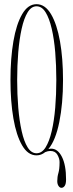

<svg xmlns="http://www.w3.org/2000/svg" viewBox="-20 -731 351 917"><path d="M154.5 11Q113.5 11 85.8 -36.5Q58 -84 44 -165.2Q30 -246.5 30 -349Q30 -452 44 -533.8Q58 -615.5 85.8 -663.2Q113.5 -711 154.5 -711Q195.5 -711 223.8 -663.2Q252 -615.5 266.5 -533.8Q281 -452 281 -349Q281 -236 263.2 -148Q245.5 -60 211 -19Q219.5 -21 224.5 -21Q256 -21 275.8 18.2Q295.5 57.5 295.5 126Q295.5 147.5 289 156.8Q282.5 166 273.5 166Q265.5 166 259.5 157Q253.5 148 253.5 134Q253.5 113.5 259 95Q264.5 76.5 264.5 43Q264.5 26.5 254.2 8.2Q244 -10 220.5 -10Q208.5 -10 196 -4.5Q177 11 154.5 11ZM154.5 1Q180 1 197.8 -27.2Q215.5 -55.5 227 -104.8Q238.5 -154 243.8 -217Q249 -280 249 -349Q249 -418 243.8 -481.2Q238.5 -544.5 227 -594Q215.5 -643.5 197.8 -672.2Q180 -701 154.5 -701Q129.5 -701 112 -672.2Q94.5 -643.5 83.5 -594Q72.5 -544.5 67.2 -481.2Q62 -418 62 -349Q62 -280 67.2 -217Q72.5 -154 83.5 -104.8Q94.5 -55.5 112 -27.2Q129.5 1 154.5 1Z"/></svg>

Font: Imbue 100pt Thin
Style: Regular
Weight: 100
Designer: Tyler Finck
Foundry: Etcetera Type Company
Version: Version 1.102; ttfautohint (v1.8.3)